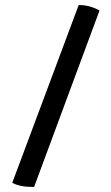

<svg xmlns="http://www.w3.org/2000/svg" viewBox="-20 -737 441 766"><path d="M116 9Q57 9 29 -8L294 -717Q317 -717 338.5 -711Q360 -705 377 -695Z"/></svg>

Font: Vollkorn Black
Style: Regular
Weight: 900
Designer: Friedrich Althausen
Foundry: Friedrich Althausen
Version: Version 5.000